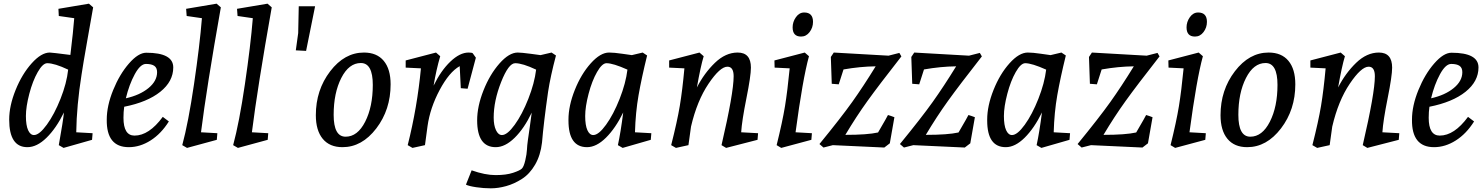

<svg xmlns="http://www.w3.org/2000/svg" viewBox="-20 -790 8078 1045"><path d="M129 11Q30 11 30 -139Q30 -214 65 -300.5Q100 -387 152.5 -445.5Q205 -504 251 -504Q262 -504 363 -491Q379 -623 384 -691L300 -703L298 -742L464 -770L487 -750Q477 -693 454.5 -566Q432 -439 424 -385Q397 -215 395 -70L484 -65L481 -29L326 15L300 0Q324 -134 328 -178Q286 -92 233.5 -40.5Q181 11 129 11ZM237 -446Q213 -446 185.5 -398Q158 -350 139.5 -279.5Q121 -209 121 -158.5Q121 -108 133 -81.5Q145 -55 165 -55Q194 -55 235 -111.5Q276 -168 309.5 -252.5Q343 -337 351 -411Q277 -446 237 -446Z M776 -503Q923 -503 923 -423Q923 -347 852.5 -290.5Q782 -234 656 -209Q652 -181 652 -149Q652 -52 712 -52Q791 -52 866 -154L899 -129Q857 -62 799.5 -25.5Q742 11 681 11Q559 11 561 -139Q561 -214 596 -300Q631 -386 682 -444.5Q733 -503 776 -503ZM665 -255Q741 -272 788 -310.5Q835 -349 835 -397Q835 -421 820 -431.5Q805 -442 774.5 -442Q744 -442 713.5 -386Q683 -330 665 -255Z M1159 -770 1182 -750Q1104 -310 1074 -70L1163 -65L1160 -29L998 15L972 0Q1005 -122 1036 -332Q1067 -542 1079 -691L996 -703L993 -742Z M1436 -770 1459 -750Q1381 -310 1351 -70L1440 -65L1437 -29L1275 15L1249 0Q1282 -122 1313 -332Q1344 -542 1356 -691L1273 -703L1270 -742Z M1606 -756H1695L1646 -513L1590 -516L1603 -610Z M1961 -504Q2031 -504 2068.5 -459Q2106 -414 2106 -331Q2106 -193 2028 -91Q1950 11 1844 11Q1774 11 1736.5 -34.5Q1699 -80 1699 -163Q1699 -300 1777 -402Q1855 -504 1961 -504ZM2009 -328Q2009 -447 1944 -447Q1879 -447 1837.5 -365.5Q1796 -284 1796 -165Q1796 -46 1861 -46Q1926 -46 1967.5 -127.5Q2009 -209 2009 -328Z M2530 -504Q2549 -504 2553 -500L2570 -476L2525 -307L2488 -310L2482 -430Q2425 -398 2373 -300.5Q2321 -203 2307 -104L2293 0L2225 15L2199 0Q2251 -206 2271 -418L2188 -422V-461L2353 -504L2376 -484Q2354 -409 2340 -324Q2380 -406 2431.5 -455Q2483 -504 2530 -504Z M2516 215 2547 137Q2620 163 2677.5 163Q2735 163 2772.5 150.5Q2810 138 2820.5 127.5Q2831 117 2839 82.5Q2847 48 2848 25Q2849 2 2853 -26.5Q2857 -55 2863.5 -99.5Q2870 -144 2874 -177Q2833 -91 2781 -40Q2729 11 2678 11Q2577 11 2577 -135Q2577 -211 2611.5 -298Q2646 -385 2698.5 -444.5Q2751 -504 2798 -504Q2817 -504 2870 -497L2922 -490L2982 -504L3006 -488Q2976 -375 2963 -290Q2939 -122 2930 -14Q2922 55 2892.5 106Q2863 157 2820.5 184Q2778 211 2734.5 223Q2691 235 2651.5 235Q2612 235 2572 229Q2532 223 2516 215ZM2784 -446Q2748 -446 2707.5 -343.5Q2667 -241 2667 -150Q2667 -108 2679.5 -81.5Q2692 -55 2712 -55Q2741 -55 2781.5 -111Q2822 -167 2855.5 -252Q2889 -337 2898 -411Q2824 -446 2784 -446Z M3175 11Q3074 11 3074 -134Q3074 -136 3074 -139Q3074 -214 3108.5 -300.5Q3143 -387 3195.5 -445.5Q3248 -504 3295 -504Q3322 -504 3366 -497.5Q3410 -491 3419 -490L3478 -504L3502 -488Q3472 -366 3455.5 -272Q3439 -178 3436 -70L3525 -65L3522 -29L3369 15L3343 0Q3358 -68 3372 -178Q3330 -92 3278 -40.5Q3226 11 3175 11ZM3209 -55Q3238 -55 3278.5 -111Q3319 -167 3352.5 -252Q3386 -337 3395 -411Q3317 -446 3281 -446Q3257 -446 3229.5 -398Q3202 -350 3183.5 -279.5Q3165 -209 3165 -158.5Q3165 -108 3177 -81.5Q3189 -55 3209 -55Z M3995 -504Q4067 -504 4067 -422Q4067 -377 4042.5 -255Q4018 -133 4014 -70L4106 -65L4103 -29L3932 15L3907 0Q3973 -284 3973 -375Q3973 -427 3939 -427Q3899 -427 3836.5 -334.5Q3774 -242 3741 -101L3727 0L3659 15L3633 0Q3666 -130 3680 -214Q3694 -298 3705 -418L3622 -422V-461L3787 -504L3810 -484Q3793 -428 3773 -314Q3813 -392 3871 -448Q3929 -504 3995 -504Z M4360 -504 4383 -484Q4349 -361 4310 -70L4399 -65L4396 -29L4232 15L4207 0Q4239 -129 4252.5 -212Q4266 -295 4278 -418L4196 -422L4195 -461ZM4357 -722Q4405 -722 4405 -671Q4405 -640 4386.5 -615.5Q4368 -591 4340 -591Q4294 -591 4294 -641Q4294 -671 4312 -696.5Q4330 -722 4357 -722Z M4848 -152 4823 -10 4793 13 4513 0 4462 13 4440 -6Q4557 -149 4618 -234.5Q4679 -320 4746 -429Q4662 -428 4571 -412L4545 -331L4507 -334L4502 -480L4518 -504L4816 -487L4875 -502L4886 -483Q4763 -326 4701.5 -240.5Q4640 -155 4581 -56Q4701 -56 4759 -69Q4812 -160 4813 -164Q4814 -164 4830.5 -158.5Q4847 -153 4848 -152Z M5286 -152 5261 -10 5231 13 4951 0 4900 13 4878 -6Q4995 -149 5056 -234.5Q5117 -320 5184 -429Q5100 -428 5009 -412L4983 -331L4945 -334L4940 -480L4956 -504L5254 -487L5313 -502L5324 -483Q5201 -326 5139.5 -240.5Q5078 -155 5019 -56Q5139 -56 5197 -69Q5250 -160 5251 -164Q5252 -164 5268.5 -158.5Q5285 -153 5286 -152Z M5454 11Q5353 11 5353 -134Q5353 -136 5353 -139Q5353 -214 5387.5 -300.5Q5422 -387 5474.5 -445.5Q5527 -504 5574 -504Q5601 -504 5645 -497.5Q5689 -491 5698 -490L5757 -504L5781 -488Q5751 -366 5734.5 -272Q5718 -178 5715 -70L5804 -65L5801 -29L5648 15L5622 0Q5637 -68 5651 -178Q5609 -92 5557 -40.5Q5505 11 5454 11ZM5488 -55Q5517 -55 5557.5 -111Q5598 -167 5631.5 -252Q5665 -337 5674 -411Q5596 -446 5560 -446Q5536 -446 5508.5 -398Q5481 -350 5462.5 -279.5Q5444 -209 5444 -158.5Q5444 -108 5456 -81.5Q5468 -55 5488 -55Z M6253 -152 6228 -10 6198 13 5918 0 5867 13 5845 -6Q5962 -149 6023 -234.5Q6084 -320 6151 -429Q6067 -428 5976 -412L5950 -331L5912 -334L5907 -480L5923 -504L6221 -487L6280 -502L6291 -483Q6168 -326 6106.5 -240.5Q6045 -155 5986 -56Q6106 -56 6164 -69Q6217 -160 6218 -164Q6219 -164 6235.5 -158.5Q6252 -153 6253 -152Z M6504 -504 6527 -484Q6493 -361 6454 -70L6543 -65L6540 -29L6376 15L6351 0Q6383 -129 6396.5 -212Q6410 -295 6422 -418L6340 -422L6339 -461ZM6501 -722Q6549 -722 6549 -671Q6549 -640 6530.5 -615.5Q6512 -591 6484 -591Q6438 -591 6438 -641Q6438 -671 6456 -696.5Q6474 -722 6501 -722Z M6885 -504Q6955 -504 6992.5 -459Q7030 -414 7030 -331Q7030 -193 6952 -91Q6874 11 6768 11Q6698 11 6660.5 -34.5Q6623 -80 6623 -163Q6623 -300 6701 -402Q6779 -504 6885 -504ZM6933 -328Q6933 -447 6868 -447Q6803 -447 6761.5 -365.5Q6720 -284 6720 -165Q6720 -46 6785 -46Q6850 -46 6891.5 -127.5Q6933 -209 6933 -328Z M7485 -504Q7557 -504 7557 -422Q7557 -377 7532.5 -255Q7508 -133 7504 -70L7596 -65L7593 -29L7422 15L7397 0Q7463 -284 7463 -375Q7463 -427 7429 -427Q7389 -427 7326.5 -334.5Q7264 -242 7231 -101L7217 0L7149 15L7123 0Q7156 -130 7170 -214Q7184 -298 7195 -418L7112 -422V-461L7277 -504L7300 -484Q7283 -428 7263 -314Q7303 -392 7361 -448Q7419 -504 7485 -504Z M7880 -503Q8027 -503 8027 -423Q8027 -347 7956.5 -290.5Q7886 -234 7760 -209Q7756 -181 7756 -149Q7756 -52 7816 -52Q7895 -52 7970 -154L8003 -129Q7961 -62 7903.5 -25.5Q7846 11 7785 11Q7663 11 7665 -139Q7665 -214 7700 -300Q7735 -386 7786 -444.5Q7837 -503 7880 -503ZM7769 -255Q7845 -272 7892 -310.5Q7939 -349 7939 -397Q7939 -421 7924 -431.5Q7909 -442 7878.5 -442Q7848 -442 7817.5 -386Q7787 -330 7769 -255Z"/></svg>

Font: Andada
Style: Italic
Weight: 400
Italic angle: -8.29999°
Designer: Carolina Giovagnoli
Foundry: Carolina Giovagnoli
Version: Version 1.003